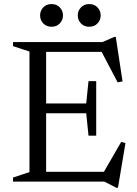

<svg xmlns="http://www.w3.org/2000/svg" viewBox="-20 -872 658 922"><path d="M442 -482.5V-351.5V-220.5H405L394 -328H151.5V-375H394L405 -482.5ZM568.5 -481 545 -476.5 462.5 -633.5 490 -623H151.5V-670H472L528 -694.5H536ZM471.5 -34 562 -190.5 582.5 -185 546.5 29.5H538.5L481 0H151.5V-47H494ZM42.5 0V-19.5L121.5 -45.5V-624.5L42.5 -650.5V-670H201.5V0ZM227.5 -743.5Q203 -743.5 187.8 -759.5Q172.5 -775.5 172.5 -798Q172.5 -820.5 187.8 -836.5Q203 -852.5 227.5 -852.5Q252 -852.5 267.2 -836.5Q282.5 -820.5 282.5 -798Q282.5 -775.5 267.2 -759.5Q252 -743.5 227.5 -743.5ZM408.5 -743.5Q384 -743.5 368.8 -759.5Q353.5 -775.5 353.5 -798Q353.5 -820.5 368.8 -836.5Q384 -852.5 408.5 -852.5Q433 -852.5 448.2 -836.5Q463.5 -820.5 463.5 -798Q463.5 -775.5 448.2 -759.5Q433 -743.5 408.5 -743.5Z"/></svg>

Font: Newsreader Text
Style: Regular
Weight: 400
Designer: Hugues Gentile
Foundry: Production Type
Version: Version 1.001